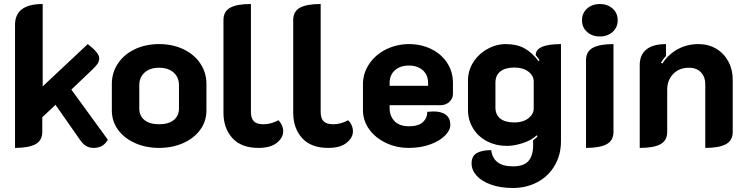

<svg xmlns="http://www.w3.org/2000/svg" viewBox="-20 -729 3726 958"><path d="M518 -32Q496 9 447 9Q426 9 410 -0.5Q394 -10 380 -30L257 -206L191 -144V-71Q191 -28 157 -9.5Q123 9 55 9V-605Q55 -709 193 -709V-298L418 -509Q475 -465 475 -439Q475 -423 466.5 -410.5Q458 -398 439 -380L336 -282Z M538 -178V-311Q538 -366 568 -411.5Q598 -457 652 -483Q706 -509 774 -509Q842 -509 896 -483Q950 -457 980 -411.5Q1010 -366 1010 -311V-178Q1010 -124 979 -81.5Q948 -39 894 -15Q840 9 774 9Q708 9 654 -15Q600 -39 569 -81.5Q538 -124 538 -178ZM873 -188V-304Q873 -343 846.5 -367Q820 -391 774 -391Q728 -391 701.5 -367Q675 -343 675 -304V-188Q675 -151 701 -130Q727 -109 774 -109Q821 -109 847 -130Q873 -151 873 -188Z M1095 -166V-629Q1095 -672 1128.5 -690.5Q1162 -709 1232 -709V-171Q1232 -138 1247 -123.5Q1262 -109 1294 -109Q1332 -109 1369 -129Q1380 -119 1386.5 -104Q1393 -89 1393 -74Q1393 -42 1361.5 -16.5Q1330 9 1270 9Q1183 9 1139 -40.5Q1095 -90 1095 -166Z M1443 -166V-629Q1443 -672 1476.5 -690.5Q1510 -709 1580 -709V-171Q1580 -138 1595 -123.5Q1610 -109 1642 -109Q1680 -109 1717 -129Q1728 -119 1734.5 -104Q1741 -89 1741 -74Q1741 -42 1709.5 -16.5Q1678 9 1618 9Q1531 9 1487 -40.5Q1443 -90 1443 -166Z M1791 -180V-308Q1791 -364 1822.5 -410.5Q1854 -457 1907 -483Q1960 -509 2021 -509Q2081 -509 2131.5 -484.5Q2182 -460 2211 -415.5Q2240 -371 2240 -315V-261Q2240 -237 2222 -220.5Q2204 -204 2176 -204H1924V-190Q1924 -150 1948.5 -124.5Q1973 -99 2021 -99Q2068 -99 2090 -119.5Q2112 -140 2112 -171Q2132 -173 2142 -173Q2183 -173 2205 -156Q2227 -139 2227 -106Q2227 -79 2200 -52Q2173 -25 2125.5 -8Q2078 9 2020 9Q1958 9 1905.5 -16Q1853 -41 1822 -84Q1791 -127 1791 -180ZM2116 -301V-315Q2116 -355 2089.5 -378.5Q2063 -402 2020 -402Q1977 -402 1950.5 -378.5Q1924 -355 1924 -315V-301Z M2333 86Q2333 50 2358.5 35Q2384 20 2431 20Q2441 101 2539 101Q2595 101 2617.5 73.5Q2640 46 2640 -3V-29Q2657 -41 2662 -49L2658 -54Q2632 -29 2588.5 -15Q2545 -1 2510 -1Q2455 -1 2410.5 -24Q2366 -47 2340.5 -88.5Q2315 -130 2315 -182V-327Q2315 -377 2341.5 -418.5Q2368 -460 2412 -484.5Q2456 -509 2504 -509Q2559 -509 2597.5 -487.5Q2636 -466 2667 -424L2672 -428Q2667 -437 2653 -454Q2653 -509 2779 -509V-24Q2779 43 2748 96.5Q2717 150 2662 179.5Q2607 209 2539 209Q2478 209 2431 192.5Q2384 176 2358.5 148Q2333 120 2333 86ZM2643 -188V-322Q2643 -352 2616 -372Q2589 -392 2547 -392Q2501 -392 2476.5 -372.5Q2452 -353 2452 -317V-192Q2452 -157 2476 -137.5Q2500 -118 2547 -118Q2589 -118 2616 -138.5Q2643 -159 2643 -188Z M2884 -628Q2884 -664 2909.5 -686.5Q2935 -709 2973 -709Q3011 -709 3036.5 -686.5Q3062 -664 3062 -628Q3062 -592 3036.5 -569.5Q3011 -547 2973 -547Q2935 -547 2909.5 -569.5Q2884 -592 2884 -628ZM2904 -429Q2904 -472 2938 -490.5Q2972 -509 3041 -509V-71Q3041 -28 3007 -9.5Q2973 9 2904 9Z M3172 -405Q3172 -455 3205 -482Q3238 -509 3303 -509V-450Q3288 -434 3278 -416L3285 -412Q3315 -458 3361.5 -483.5Q3408 -509 3465 -509Q3515 -509 3553.5 -486Q3592 -463 3614 -422.5Q3636 -382 3636 -332V-71Q3636 -28 3602 -9.5Q3568 9 3499 9V-311Q3499 -345 3477.5 -368Q3456 -391 3417 -391Q3369 -391 3339 -360Q3309 -329 3309 -282V-71Q3309 -28 3275.5 -9.5Q3242 9 3172 9Z"/></svg>

Font: K2D ExtraBold
Style: Regular
Weight: 800
Designer: Katatrad Aksorn Co.,Ltd.
Foundry: Cadson Demak Co.,Ltd.
Version: Version 1.000; ttfautohint (v1.6)